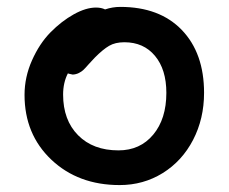

<svg xmlns="http://www.w3.org/2000/svg" viewBox="-20 -535 661 554"><path d="M325.2 -1Q205.6 -1 128.2 -74.2Q50.8 -147.5 50.8 -261.2Q50.8 -312.5 72.3 -360.8Q93.8 -409.2 125.7 -441.7Q157.7 -474.1 192.9 -493.7Q228 -513.2 256.8 -513.2Q272.5 -513.2 283.2 -507.8Q304.7 -515.1 327.1 -515.1Q440.4 -515.1 504.6 -448.5Q568.8 -381.8 568.8 -267.1Q568.8 -192.4 537.1 -131.3Q505.4 -70.3 449.5 -35.6Q393.6 -1 325.2 -1ZM162.1 -262.2Q162.1 -188.5 205.3 -144.8Q248.5 -101.1 321.8 -101.1Q384.3 -101.1 422.1 -146.5Q460 -191.9 460 -267.1Q460 -334.5 427.2 -373.8Q394.5 -413.1 338.9 -413.1Q312.5 -413.1 294.9 -402.8Q277.3 -392.6 253.9 -369.1Q246.1 -361.3 235.8 -349.6Q225.6 -337.9 220.7 -333.3Q215.8 -328.6 207.8 -324.5Q199.7 -320.3 189.9 -319.8Q177.7 -322.3 175.8 -323.2Q162.1 -296.4 162.1 -262.2Z"/></svg>

Font: Shantell Sans Bouncy
Style: Regular
Weight: 500
Designer: Stephen Nixon, Anya Danilova, Shantell Martin
Foundry: Arrow Type
Version: Version 1.006;[9816181b4]